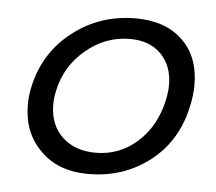

<svg xmlns="http://www.w3.org/2000/svg" viewBox="-38 -435 546 485"><g transform="rotate(5 234.5 -193.0)"><path d="M444 -187Q425 -93 353 -40Q288 8 202 8Q124 8 79 -39Q35 -83 35 -154Q35 -178 41 -203Q61 -288 128 -340Q197 -394 288 -394Q363 -394 406.5 -352.5Q450 -311 450 -239Q450 -214 444 -187ZM381 -193Q386 -216 386 -233Q386 -282 357 -311.5Q328 -341 278 -341Q216 -341 166 -299Q116 -257 103 -194Q99 -178 99 -159Q99 -108 131 -77.5Q163 -47 216 -47Q276 -47 321 -87Q366 -127 381 -193Z"/></g></svg>

Font: GFS Neohellenic Rg
Style: Italic
Weight: 400
Italic angle: -12°
Designer: Takis Katsoulidis and George D. Matthiopoulos
Foundry: Takis Katsoulidis and George D. Matthiopoulos
Version: Version 1.0